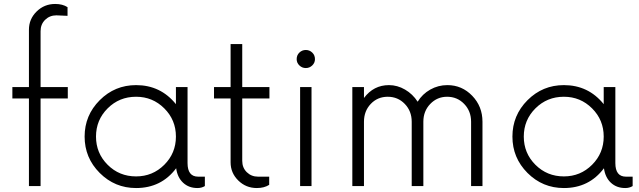

<svg xmlns="http://www.w3.org/2000/svg" viewBox="-20 -940 3230 970"><path d="M322.5 -500V-442.5H185V0H126.2V-442.5H42.5V-500H126.2V-790Q126.2 -843.8 165 -881.9Q203.8 -920 258.8 -920Q296.2 -920 321.2 -903.8V-860L265 -862.5Q231.2 -862.5 208.1 -840Q185 -817.5 185 -782.5V-500Z M981.2 -47.5H1015V0Q998.8 10 977.5 10Q933.8 10 905 -16.9Q876.2 -43.8 870 -90Q795 10 667.5 10Q560 10 483.8 -66.2Q407.5 -142.5 407.5 -250Q407.5 -357.5 483.8 -433.8Q560 -510 667.5 -510Q791.2 -510 868.8 -413.8V-500H927.5V-116.2Q927.5 -47.5 981.2 -47.5ZM667.5 -48.8Q751.2 -48.8 810 -107.5Q868.8 -166.2 868.8 -250Q868.8 -333.8 810 -392.5Q751.2 -451.2 667.5 -451.2Q582.5 -451.2 523.8 -392.5Q465 -333.8 465 -250Q465 -166.2 523.8 -107.5Q582.5 -48.8 667.5 -48.8Z M1341.2 -442.5H1203.8V-127.5Q1203.8 -92.5 1226.9 -70Q1250 -47.5 1283.8 -47.5H1340V-6.2Q1315 10 1277.5 10Q1222.5 10 1183.8 -28.1Q1145 -66.2 1145 -120V-442.5H1061.2V-500H1145V-717.5H1203.8V-500H1341.2Z M1478.8 -641.2Q1478.8 -661.2 1492.5 -674.4Q1506.2 -687.5 1525 -687.5Q1543.8 -687.5 1557.5 -674.4Q1571.2 -661.2 1571.2 -641.2Q1571.2 -622.5 1557.5 -609.4Q1543.8 -596.2 1525 -596.2Q1506.2 -596.2 1492.5 -609.4Q1478.8 -622.5 1478.8 -641.2ZM1496.2 0V-500H1553.8V0Z M2240 -510Q2313.8 -510 2365.6 -456.2Q2417.5 -402.5 2417.5 -325V0H2360V-325Q2360 -378.8 2325 -415Q2290 -451.2 2238.8 -451.2Q2188.8 -451.2 2153.8 -415Q2118.8 -378.8 2118.8 -325V0H2060V-325Q2060 -378.8 2025 -415Q1990 -451.2 1938.8 -451.2Q1887.5 -451.2 1853.1 -415Q1818.8 -378.8 1818.8 -325V0H1760V-500H1818.8V-445Q1867.5 -510 1945 -510Q1987.5 -510 2026.2 -487.5Q2065 -465 2090 -426.2Q2113.8 -465 2153.8 -487.5Q2193.8 -510 2240 -510Z M3142.5 -47.5H3176.2V0Q3160 10 3138.8 10Q3095 10 3066.2 -16.9Q3037.5 -43.8 3031.2 -90Q2956.2 10 2828.8 10Q2721.2 10 2645 -66.2Q2568.8 -142.5 2568.8 -250Q2568.8 -357.5 2645 -433.8Q2721.2 -510 2828.8 -510Q2952.5 -510 3030 -413.8V-500H3088.8V-116.2Q3088.8 -47.5 3142.5 -47.5ZM2828.8 -48.8Q2912.5 -48.8 2971.2 -107.5Q3030 -166.2 3030 -250Q3030 -333.8 2971.2 -392.5Q2912.5 -451.2 2828.8 -451.2Q2743.8 -451.2 2685 -392.5Q2626.2 -333.8 2626.2 -250Q2626.2 -166.2 2685 -107.5Q2743.8 -48.8 2828.8 -48.8Z"/></svg>

Font: Now Light
Style: Regular
Weight: 300
Designer: Alfredo Marco Pradil
Foundry: Alfredo Marco Pradil
Version: Version 1.002;PS 001.002;hotconv 1.0.88;makeotf.lib2.5.64775